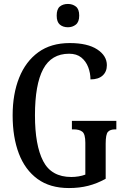

<svg xmlns="http://www.w3.org/2000/svg" viewBox="-20 -942 631 972"><path d="M329 10Q233 10 170 -36Q107 -82 75.5 -164.5Q44 -247 44 -358Q44 -466 77 -548.5Q110 -631 174 -677.5Q238 -724 333 -724Q423 -724 472 -692Q521 -660 521 -612Q521 -579 499.5 -559.5Q478 -540 438 -540Q438 -572 426.5 -602Q415 -632 391.5 -651Q368 -670 330 -670Q240 -670 198.5 -592Q157 -514 157 -358Q157 -207 198.5 -126.5Q240 -46 341 -46Q359 -46 377.5 -49Q396 -52 412 -58V-219Q412 -263 397 -275Q382 -287 354 -287H344V-330H569V-287H562Q538 -287 526.5 -274.5Q515 -262 515 -215V-37Q472 -13 427 -1.5Q382 10 329 10ZM324 -804Q299 -804 283 -817.5Q267 -831 267 -863Q267 -896 283 -909Q299 -922 324 -922Q347 -922 364 -909Q381 -896 381 -863Q381 -831 364 -817.5Q347 -804 324 -804Z"/></svg>

Font: Noto Serif Thai ExtraCondensed Medium
Style: Regular
Weight: 500
Width: 2
Designer: Monotype Design Team
Foundry: Monotype Imaging Inc.
Version: Version 2.002; ttfautohint (v1.8.4.7-5d5b)